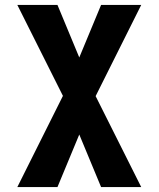

<svg xmlns="http://www.w3.org/2000/svg" viewBox="-20 -540 640 775"><path d="M50 215 234 -153 50 -520H212L300 -308L388 -520H550L366 -152L550 215H388L300 3L212 215Z"/></svg>

Font: Iosevka Heavy Extended
Style: Regular
Weight: 900
Width: 7
Monospace: yes
Designer: Belleve Invis
Foundry: Belleve Invis
Version: Version 32.5.0; ttfautohint (v1.8.4)